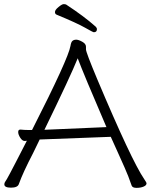

<svg xmlns="http://www.w3.org/2000/svg" viewBox="-20 -902 730 929"><path d="M449 -761Q449 -746 434 -746Q430 -746 391.5 -768Q353 -790 254 -831Q246 -834 246 -844Q246 -854 263 -868Q280 -882 288 -882Q296 -882 300 -880Q387 -823 443 -773Q449 -767 449 -761ZM135 -273Q311 -619 321 -680Q324 -699 331 -704.5Q338 -710 349 -710Q360 -710 378 -700Q396 -690 396 -676V-663Q396 -649 450 -520Q617 -124 678 -35Q689 -19 689 -15Q689 -5 674.5 1Q660 7 640.5 7Q621 7 617 -4Q601 -51 583 -91Q565 -131 549 -167Q533 -203 516 -240L172 -227Q156 -193 140 -161Q91 -67 71 -11Q65 6 33 6Q1 6 1 -10Q1 -17 5 -22.5Q9 -28 13.5 -36Q18 -44 28 -62.5Q38 -81 57 -118Q76 -155 110 -221L100 -220H99Q88 -220 78 -235.5Q68 -251 68 -263Q68 -275 78 -275H80Q98 -273 117 -273ZM495 -287Q384 -545 356 -620Q322 -535 195 -274Z"/></svg>

Font: LXGW WenKai Light
Style: Regular
Weight: 300
Designer: LXGW / Fontworks Inc.
Foundry: LXGW / Fontworks Inc.
Version: Version 1.501; October 10, 2024